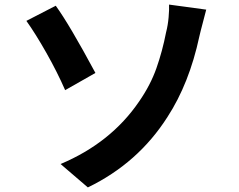

<svg xmlns="http://www.w3.org/2000/svg" viewBox="-20 -773 1040 837"><path d="M586 -330Q636 -402 662 -476Q688 -550 704 -632Q712 -663 715 -697Q718 -731 717 -753L879 -731Q874 -714 855 -639L849 -614Q805 -409 710 -263Q582 -62 363 44L244 -58Q463 -150 586 -330ZM396 -455 264 -380Q230 -458 182.5 -542Q135 -626 95 -682L223 -748Q282 -667 396 -455Z"/></svg>

Font: Merged Yaku Han JP
Style: Bold
Weight: 700
Designer: Ryoko NISHIZUKA 西塚涼子 (kana, bopomofo & ideographs); Paul D. Hunt (Latin, Greek & Cyrillic); Sandoll Communications 산돌커뮤니
Foundry: Adobe
Version: Version 2.004